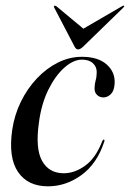

<svg xmlns="http://www.w3.org/2000/svg" viewBox="-20 -646 457 676"><path d="M268.5 -436Q238.5 -436 206.8 -408Q175 -380 150.2 -330Q125.5 -280 117 -214Q104 -123 128.2 -79.5Q152.5 -36 204.5 -36Q243 -36 280.2 -63Q317.5 -90 340 -149Q343 -155 345.5 -154.5Q349.5 -153.5 347 -147Q321.5 -69.5 267 -29.8Q212.5 10 149 10Q78 10 43.5 -40.5Q9 -91 23 -188.5Q30.5 -240.5 53.2 -287.2Q76 -334 109.8 -369.8Q143.5 -405.5 184.2 -425.8Q225 -446 268 -446Q326 -446 356.2 -418.5Q386.5 -391 383.5 -351Q382 -326 370.2 -314.5Q358.5 -303 344 -303Q330.5 -303 321.2 -312.2Q312 -321.5 313 -337Q313.5 -351.5 317 -363.8Q320.5 -376 320.5 -392.5Q320.5 -411 307 -423.5Q293.5 -436 268.5 -436ZM273 -482Q262.5 -472 255 -472Q247.5 -472 242.5 -482L171 -619Q168.5 -623.5 171.5 -625.5Q174 -627 178.5 -624L273.5 -545L409.5 -624Q415.5 -627.5 417 -625.5Q418.5 -623.5 414 -619Z"/></svg>

Font: Fraunces 144pt
Style: Italic
Weight: 400
Italic angle: -16°
Version: Version 1.000;[b76b70a41]